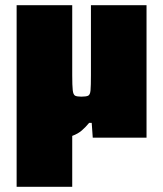

<svg xmlns="http://www.w3.org/2000/svg" viewBox="-20 -530 628 739"><path d="M44 189V-510H258V-241Q258 -200 260 -182.5Q262 -165 269.5 -161.5Q277 -158 293 -158Q311 -158 319 -161.5Q327 -165 328.5 -182.5Q330 -200 330 -241V-510H544V0H337L333 -57H323Q310 -41 295 -28Q280 -15 258 -7V189Z"/></svg>

Font: Saira Black
Style: Regular
Weight: 900
Designer: Hector Gatti with collaboration of the Omnibus-Type team
Foundry: Omnibus-Type
Version: Version 1.100; ttfautohint (v1.8.3)